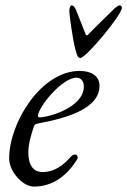

<svg xmlns="http://www.w3.org/2000/svg" viewBox="-20 -677 472 712"><path d="M278 -462C299 -462 432 -622 432 -648C432 -654 428 -657 423 -657C418 -657 407 -648 400 -641C377 -618 337 -580 307 -549C305 -547 304 -546 302 -546C300 -546 299 -547 298 -549L262 -640C257 -651 252 -657 245 -657C240 -657 237 -644 237 -636C237 -626 249 -531 260 -492C266 -470 269 -462 278 -462ZM106 15C171 15 226 -21 266 -86C268 -89 268 -92 268 -94C268 -100 264 -104 258 -104C253 -104 247 -101 240 -93C218 -69 186 -39 138 -39C103 -39 85 -65 85 -112C85 -143 96 -180 106 -209C109 -217 113 -217 121 -219C232 -240 349 -275 349 -359C349 -393 322 -414 275 -414C133 -414 14 -223 14 -89C14 -42 63 15 106 15ZM128 -242C123 -242 121 -242 121 -248C121 -278 209 -389 264 -389C281 -389 291 -374 291 -357C291 -277 158 -242 128 -242Z"/></svg>

Font: EB Garamond
Style: Italic
Weight: 400
Italic angle: -17.2°
Designer: Georg Duffner and Octavio Pardo
Foundry: Georg Duffner
Version: Version 1.000;PS 001.000;hotconv 1.0.88;makeotf.lib2.5.64775